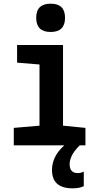

<svg xmlns="http://www.w3.org/2000/svg" viewBox="-20 -791 540 1045"><path d="M334 -694Q334 -771 256 -771Q177 -771 177 -694Q177 -617 256 -617Q334 -617 334 -694ZM436 222V143Q420 151 403 151Q359 151 359 102Q359 83 370 58Q381 33 414 0H445V-95L323 -107V-546H73V-450L195 -440V-107L55 -95V0H330Q263 60 263 134Q263 234 375 234Q414 234 436 222Z"/></svg>

Font: Noto Sans Mono UI Condensed
Style: Bold
Weight: 700
Width: 3
Designer: Monotype Design team
Foundry: Monotype Imaging Inc.
Version: 1.000